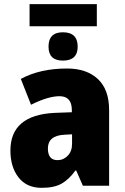

<svg xmlns="http://www.w3.org/2000/svg" viewBox="-20 -892 600 922"><path d="M122 -872V-766H445V-872ZM213 -668Q213 -601 282 -601Q353 -601 353 -668Q353 -737 282 -737Q213 -737 213 -668ZM326 -201Q326 -166 305.5 -144.5Q285 -123 256 -123Q210 -123 210 -179Q210 -241 289 -245L326 -247ZM80 -513 129 -389Q211 -430 266 -430Q325 -430 325 -363V-353L243 -350Q30 -340 30 -169Q30 -90 69 -40Q108 10 180 10Q240 10 275.5 -10Q311 -30 342 -73H346L378 0H504V-363Q504 -462 450 -512.5Q396 -563 302 -563Q172 -563 80 -513Z"/></svg>

Font: Noto Sans UI SemiCondensed Black
Style: Regular
Weight: 900
Width: 4
Designer: Monotype Design Team
Foundry: Monotype Imaging Inc.
Version: 1.001